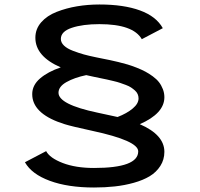

<svg xmlns="http://www.w3.org/2000/svg" viewBox="-20 -726 890 855"><path d="M712 -50Q712 -15 694 13Q676 41 646.5 58.8Q617 76.5 575.8 88Q534.5 99.5 491 104.2Q447.5 109 398.5 109Q282.5 109 201.8 79.2Q121 49.5 91 -3.5L185.5 -53Q201.5 -22.5 259.2 -0.2Q317 22 398.5 22Q595.5 22 595.5 -52Q595.5 -99.5 390.5 -143.5Q298 -163.5 268 -173Q132.5 -215 124 -296Q123.5 -301.5 123.5 -307Q123.5 -346.5 158.2 -376.5Q193 -406.5 250.5 -426Q137.5 -475 137.5 -558Q137.5 -597 163.5 -626.8Q189.5 -656.5 232.5 -673.2Q275.5 -690 323.5 -698Q371.5 -706 423 -706Q531 -706 603.5 -679.5Q676 -653 705 -600.5L611.5 -551.5Q573 -618.5 423 -618.5Q348.5 -618.5 299.8 -602.2Q251 -586 251 -552.5Q251 -536.5 265 -523Q279 -509.5 305.5 -499.5Q332 -489.5 353.8 -483.5Q375.5 -477.5 407 -471Q414 -469.5 434 -465.5Q454 -461.5 468.8 -458.5Q483.5 -455.5 507 -449.8Q530.5 -444 548.2 -438.8Q566 -433.5 588.2 -424.8Q610.5 -416 627 -407.2Q643.5 -398.5 660.5 -386Q677.5 -373.5 688 -360Q698.5 -346.5 705.2 -329.2Q712 -312 712 -293Q712 -221 602.5 -173Q712 -125.5 712 -50ZM413.5 -224.5Q487 -209 503.5 -205Q545 -221 571 -242.8Q597 -264.5 597 -288Q597 -298 593 -307Q589 -316 580.8 -323.2Q572.5 -330.5 563.5 -336.5Q554.5 -342.5 540.2 -347.8Q526 -353 514.5 -357Q503 -361 485 -365.2Q467 -369.5 455.8 -372Q444.5 -374.5 425.8 -378.2Q407 -382 398 -384Q381.5 -387.5 364 -391.5Q311.5 -380.5 276 -360.5Q240.5 -340.5 240.5 -313Q240.5 -261 413.5 -224.5Z"/></svg>

Font: League Mono Wide Medium
Style: Regular
Weight: 500
Width: 8
Designer: Tyler Finck
Foundry: The League of Moveable Type / Tyler Finck
Version: Version 2.210